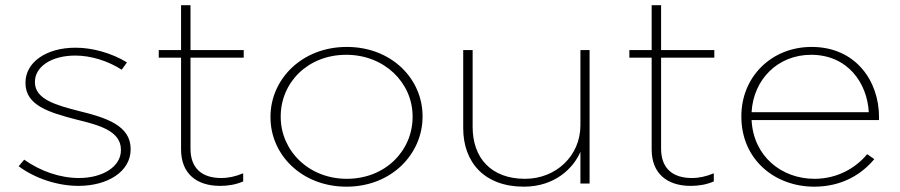

<svg xmlns="http://www.w3.org/2000/svg" viewBox="-20 -693 3397 725"><path d="M276.2 8.9C387.1 8.9 473.3 -45.5 473.3 -128.7V-130.7C473.3 -218.8 381.2 -248.5 280.2 -273.3C190.1 -296 111.9 -318.8 111.9 -382.2V-384.2C111.9 -440.6 173.3 -483.2 264.4 -483.2C322.8 -483.2 387.1 -463.4 439.6 -429.7L459.4 -457.4C401 -493.1 328.7 -512.9 265.3 -512.9C152.5 -512.9 76.2 -456.4 76.2 -381.2V-379.2C76.2 -295 165.3 -268.3 268.3 -241.6C353.5 -220.8 436.6 -199 436.6 -127.7V-125.7C436.6 -63.4 367.3 -20.8 278.2 -20.8C206.9 -20.8 132.7 -46.5 71.3 -90.1L50.5 -65.3C110.9 -19.8 197 8.9 276.2 8.9Z M811.2 8.9C841.9 8.9 870.6 4 898.3 -7.9V-38.6C869.6 -26.7 842.9 -20.8 815.2 -20.8C742.9 -20.8 699.3 -57.4 699.3 -131.7V-475.2H900.3V-504H699.3V-673.3H663.7V-504H579.5V-475.2H663.7V-128.7C663.7 -37.6 722.1 8.9 811.2 8.9Z M1289.5 -17.8C1144.9 -17.8 1040 -124.8 1040 -251.5V-253.5C1040 -380.2 1141 -486.1 1287.5 -486.1C1432.1 -486.1 1538 -380.2 1538 -253.5V-251.5C1538 -124.8 1436 -17.8 1289.5 -17.8ZM1288.5 11.9C1458.8 11.9 1575.6 -111.9 1575.6 -252.5V-254.5C1575.6 -395 1458.8 -515.8 1289.5 -515.8C1119.2 -515.8 1001.4 -393.1 1001.4 -252.5V-249.5C1001.4 -108.9 1119.2 11.9 1288.5 11.9Z M1957.8 11.9C2076.6 11.9 2145.9 -59.4 2171.7 -119.8V0H2206.3V-504H2171.7V-219.8C2171.7 -105 2079.6 -17.8 1962.8 -17.8C1834 -17.8 1764.7 -97 1764.7 -213.9V-504H1729.1V-208.9C1729.1 -78.2 1811.3 11.9 1957.8 11.9Z M2588.2 8.9C2618.9 8.9 2647.6 4 2675.3 -7.9V-38.6C2646.6 -26.7 2619.9 -20.8 2592.2 -20.8C2519.9 -20.8 2476.3 -57.4 2476.3 -131.7V-475.2H2677.3V-504H2476.3V-673.3H2440.7V-504H2356.5V-475.2H2440.7V-128.7C2440.7 -37.6 2499.1 8.9 2588.2 8.9Z M2818 -269.3C2824.9 -393.1 2917 -486.1 3042.7 -486.1C3181.3 -486.1 3254.6 -379.2 3260.6 -269.3ZM3054.6 11.9C3155.6 11.9 3230.9 -31.7 3281.3 -92.1L3254.6 -110.9C3211 -58.4 3141.7 -17.8 3055.6 -17.8C2930.9 -17.8 2824.9 -103 2818 -239.6H3299.2V-251.5C3299.2 -386.1 3212 -515.8 3044.7 -515.8C2892.2 -515.8 2779.4 -402 2779.4 -254.5V-252.5C2779.4 -91.1 2905.1 11.9 3054.6 11.9Z"/></svg>

Font: Meinily
Style: Regular
Weight: 500
Designer: Paul Hayes
Foundry: Paul Hayes
Version: Version 1.0; ttfautohint (v1.8.4.7-5d5b)